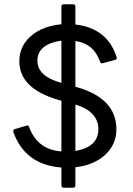

<svg xmlns="http://www.w3.org/2000/svg" viewBox="-20 -812 618 894"><path d="M321 62H276Q267 62 266 51V-32Q96 -45 42 -198V-201Q42 -209 49 -211L107 -228Q114 -228 116 -219Q155 -115 266 -107V-343L248 -348Q70 -401 70 -527Q70 -597 124 -644Q178 -691 266 -699V-782Q266 -791 276 -792H321Q330 -792 331 -782V-698Q480 -681 523 -546L524 -542Q524 -535 515 -533Q458 -517 456 -517Q449 -517 446 -524Q417 -609 331 -621V-408L339 -406Q522 -353 522 -210Q522 -139 469.5 -91Q417 -43 331 -33V51Q331 61 321 62ZM266 -426V-623Q154 -606 154 -529Q154 -457 266 -426ZM331 -109Q438 -128 438 -210Q438 -293 331 -325Z"/></svg>

Font: YamahaIndonesia935. App
Style: Regular
Weight: 400
Designer: Dalton Maag Ltd
Foundry: Dalton Maag Ltd
Version: Version 1.002; January 01, 2024; Regular/Italic